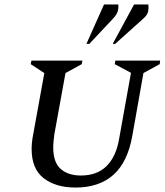

<svg xmlns="http://www.w3.org/2000/svg" viewBox="-20 -832 740 862"><path d="M319 10Q230 10 176 -32Q122 -74 122 -163Q122 -192 128 -223L179 -504L118 -544L121 -560H350L347 -544L274 -504L224 -229Q222 -213 220.5 -198.5Q219 -184 219 -170Q219 -103 252.5 -73.5Q286 -44 343 -44Q415 -44 457.5 -85.5Q500 -127 514 -204L568 -505L495 -544L498 -560H699L697 -544L624 -504L574 -222Q553 -104 489 -47Q425 10 319 10ZM368 -635 447 -812H511Q513 -796 508.5 -781Q504 -766 488 -749L381 -635ZM486 -635 582 -812H646Q648 -796 645 -780.5Q642 -765 624 -749L497 -635Z"/></svg>

Font: Spectral SC Medium
Style: Italic
Weight: 500
Italic angle: -10°
Designer: Jean-Baptiste Levee
Foundry: Production Type
Version: Version 2.001